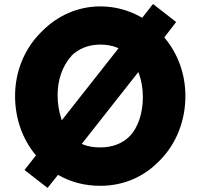

<svg xmlns="http://www.w3.org/2000/svg" viewBox="-20 -878 972 930"><path d="M607 -217C573 -184 527 -164 466 -164C434 -164 408 -168 383 -178L376 -181L650 -529L653 -521C666 -486 672 -447 672 -408C672 -337 653 -265 607 -217ZM326 -607V-608C360 -641 407 -662 466 -662C496 -662 524 -657 548 -647L554 -644L279 -295L277 -303C265 -339 259 -378 259 -418C259 -488 281 -558 326 -607ZM102 -52 210 32 213 29 261 -31 265 -29C323 4 390 22 466 22C579 22 677 -22 749 -96L756 -103C832 -180 878 -290 878 -413C878 -522 840 -620 778 -694L776 -697L833 -771L830 -774L722 -858L718 -855L669 -792L665 -794C606 -828 538 -847 466 -847C357 -847 258 -802 184 -727L176 -719C100 -642 53 -534 53 -413C53 -302 90 -203 152 -128L154 -125L99 -55Z"/></svg>

Font: Hussar Woodtype
Style: Bd
Weight: 900
Foundry: Cannot Into Space Fonts
Version: Version 1.07